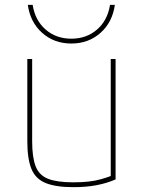

<svg xmlns="http://www.w3.org/2000/svg" viewBox="-20 -764 590 794"><path d="M284 10Q211 10 169 -7Q127 -24 110 -65.5Q93 -107 93 -180V-520H113V-180Q113 -113 127.5 -76Q142 -39 179 -24.5Q216 -10 283 -10Q317 -10 345 -13Q373 -16 398 -23Q423 -30 446 -39L438 -27V-520H458V-22Q421 -6 378.5 2Q336 10 284 10ZM275 -584Q204 -584 154.5 -628Q105 -672 95 -744H115Q125 -680 168.5 -642Q212 -604 275 -604Q338 -604 381.5 -642Q425 -680 435 -744H455Q445 -672 395.5 -628Q346 -584 275 -584Z"/></svg>

Font: M PLUS Code Latin SemiExpanded Thin
Style: Regular
Weight: 250
Width: 6
Designer: Coji Morishita
Foundry: UNDERFOREST DESIGN
Version: Version 1.002; ttfautohint (v1.8.3)